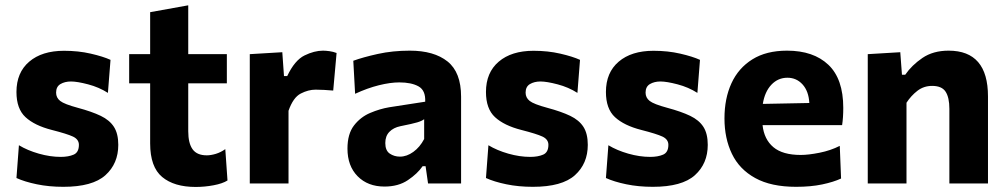

<svg xmlns="http://www.w3.org/2000/svg" viewBox="-20 -708 3886 741"><path d="M224.5 13Q169 13 122 3.2Q75 -6.5 43.5 -21L53 -147.5Q86 -127.5 129.8 -115Q173.5 -102.5 214.5 -102.5Q244 -102.5 264.2 -111.2Q284.5 -120 284.5 -149Q284.5 -170 261.8 -180.8Q239 -191.5 180 -206.5Q113.5 -223.5 78.5 -255.8Q43.5 -288 43.5 -353Q43.5 -428 92.8 -470Q142 -512 227 -512Q282.5 -512 330.2 -501Q378 -490 406.5 -477L396.5 -349.5Q362 -371.5 320 -382.5Q278 -393.5 254 -393.5Q230 -393.5 213.2 -383.5Q196.5 -373.5 196.5 -350.5Q196.5 -331 212.2 -318.5Q228 -306 280 -292Q334 -277.5 368.5 -261Q403 -244.5 419.8 -218.2Q436.5 -192 436.5 -149Q436.5 -76.5 386.8 -31.8Q337 13 224.5 13Z M735 13.5Q652 13.5 605.8 -25Q559.5 -63.5 559.5 -154.5V-386.5H478.5V-499H559.5V-661L706.5 -687.5V-499H855.5V-386.5H706.5V-201.5Q706.5 -155.5 723.2 -132Q740 -108.5 778 -108.5Q793.5 -108.5 812.8 -114.2Q832 -120 849.5 -132.5L858 -11.5Q839 0.5 804.5 7Q770 13.5 735 13.5Z M944 0V-499L1069.5 -506.5L1076 -414.5H1088.5Q1117.5 -475.5 1155.2 -494Q1193 -512.5 1226.5 -512.5Q1237.5 -512.5 1251.8 -510.5Q1266 -508.5 1279 -503.5L1266 -358.5Q1246.5 -360 1231 -361Q1215.5 -362 1198 -362Q1170 -362 1140.8 -347Q1111.5 -332 1093.5 -280.5V0Z M1464 12Q1399.5 12 1360.2 -27.8Q1321 -67.5 1321 -134.5Q1321 -191 1346.2 -223.8Q1371.5 -256.5 1408.8 -272.2Q1446 -288 1482 -294L1621 -315.5Q1623 -359 1595.5 -374.5Q1568 -390 1521 -390Q1486.5 -390 1442.2 -379Q1398 -368 1350.5 -346L1343.5 -473.5Q1380.5 -487 1438 -499.8Q1495.5 -512.5 1561.5 -512.5Q1655 -512.5 1707.2 -470.8Q1759.5 -429 1759.5 -335V0H1632L1622.5 -66.5H1611Q1591 -37.5 1554.2 -12.8Q1517.5 12 1464 12ZM1523.5 -103.5Q1550 -103.5 1575.2 -121.8Q1600.5 -140 1617 -171.5V-248Q1608 -241 1590.5 -235.8Q1573 -230.5 1525.5 -221Q1498.5 -215.5 1482.8 -199.2Q1467 -183 1467 -156Q1467 -127 1484.2 -115.2Q1501.5 -103.5 1523.5 -103.5Z M2036.5 13Q1981 13 1934 3.2Q1887 -6.5 1855.5 -21L1865 -147.5Q1898 -127.5 1941.8 -115Q1985.5 -102.5 2026.5 -102.5Q2056 -102.5 2076.2 -111.2Q2096.5 -120 2096.5 -149Q2096.5 -170 2073.8 -180.8Q2051 -191.5 1992 -206.5Q1925.5 -223.5 1890.5 -255.8Q1855.5 -288 1855.5 -353Q1855.5 -428 1904.8 -470Q1954 -512 2039 -512Q2094.5 -512 2142.2 -501Q2190 -490 2218.5 -477L2208.5 -349.5Q2174 -371.5 2132 -382.5Q2090 -393.5 2066 -393.5Q2042 -393.5 2025.2 -383.5Q2008.5 -373.5 2008.5 -350.5Q2008.5 -331 2024.2 -318.5Q2040 -306 2092 -292Q2146 -277.5 2180.5 -261Q2215 -244.5 2231.8 -218.2Q2248.5 -192 2248.5 -149Q2248.5 -76.5 2198.8 -31.8Q2149 13 2036.5 13Z M2499.5 13Q2444 13 2397 3.2Q2350 -6.5 2318.5 -21L2328 -147.5Q2361 -127.5 2404.8 -115Q2448.5 -102.5 2489.5 -102.5Q2519 -102.5 2539.2 -111.2Q2559.5 -120 2559.5 -149Q2559.5 -170 2536.8 -180.8Q2514 -191.5 2455 -206.5Q2388.5 -223.5 2353.5 -255.8Q2318.5 -288 2318.5 -353Q2318.5 -428 2367.8 -470Q2417 -512 2502 -512Q2557.5 -512 2605.2 -501Q2653 -490 2681.5 -477L2671.5 -349.5Q2637 -371.5 2595 -382.5Q2553 -393.5 2529 -393.5Q2505 -393.5 2488.2 -383.5Q2471.5 -373.5 2471.5 -350.5Q2471.5 -331 2487.2 -318.5Q2503 -306 2555 -292Q2609 -277.5 2643.5 -261Q2678 -244.5 2694.8 -218.2Q2711.5 -192 2711.5 -149Q2711.5 -76.5 2661.8 -31.8Q2612 13 2499.5 13Z M3052.5 13Q2956 13 2894.8 -20.8Q2833.5 -54.5 2804.8 -114.2Q2776 -174 2776 -251Q2776 -328 2803 -386.8Q2830 -445.5 2883.8 -479Q2937.5 -512.5 3017.5 -512.5Q3119.5 -512.5 3177 -458Q3234.5 -403.5 3234.5 -291.5Q3234.5 -254 3230 -225H2923Q2929 -170 2964.8 -140Q3000.5 -110 3070.5 -110Q3100 -110 3142.8 -118.5Q3185.5 -127 3221 -145L3226 -19Q3197 -5.5 3153 3.8Q3109 13 3052.5 13ZM3019 -408Q2982.5 -408 2957 -381Q2931.5 -354 2924 -307L3103.5 -310.5Q3101 -356 3077.5 -382Q3054 -408 3019 -408Z M3329 0V-499L3454.5 -506.5L3461 -419.5H3473.5Q3499 -456.5 3540.2 -484.5Q3581.5 -512.5 3641 -512.5Q3793 -512.5 3793 -336V0H3644V-288Q3644 -331.5 3629.5 -354Q3615 -376.5 3577.5 -376.5Q3545 -376.5 3520.5 -357.5Q3496 -338.5 3478.5 -311.5V0Z"/></svg>

Font: Heraclito
Style: Bold
Weight: 700
Designer: Kostas Bartsokas (font) & Cristiano Sobral (main changes)
Foundry: Kostas Bartsokas (font) & Cristiano Sobral (main changes)
Version: Version 1.00;July 8, 2020;FontCreator 13.0.0.2655 64-bit